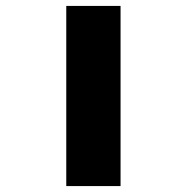

<svg xmlns="http://www.w3.org/2000/svg" viewBox="-20 -629 640 649"><path d="M387.5 -609V0H204V-609Z"/></svg>

Font: JuliaMono Black
Style: Regular
Weight: 900
Monospace: yes
Designer: cormullion
Foundry: corm
Version: Version 0.054; ttfautohint (v1.8.4)